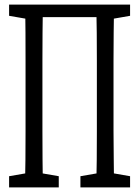

<svg xmlns="http://www.w3.org/2000/svg" viewBox="-20 -757 611 844"><path d="M89.8 66.9Q91.3 5.9 91.8 -55.4Q92.3 -116.7 92.3 -179.7Q92.3 -242.7 92.3 -305.2V-364.3Q92.3 -426.8 92.3 -488.8Q92.3 -550.8 92 -613.3Q91.8 -675.8 89.8 -736.8H168.5Q167.5 -676.8 167 -614.7Q166.5 -552.7 166.5 -490.2Q166.5 -427.7 166.5 -364.3V-305.2Q166.5 -244.1 166.5 -181.6Q166.5 -119.1 167 -57.1Q167.5 4.9 168.5 66.9ZM403.3 66.9Q404.8 5.9 405.3 -55.4Q405.8 -116.7 405.8 -179.7Q405.8 -242.7 405.8 -305.2V-364.3Q405.8 -426.8 405.8 -488.8Q405.8 -550.8 405.3 -613.3Q404.8 -675.8 403.3 -736.8H481.4Q480.5 -676.8 479.7 -614.7Q479 -552.7 479 -490.2Q479 -427.7 479 -364.3V-305.2Q479 -244.1 479 -181.6Q479 -119.1 480 -57.1Q481 4.9 481.4 66.9ZM20 66.9V17.6L121.6 0H136.7L238.3 17.6V66.9ZM333.5 66.9V17.6L435.1 0H450.7L551.8 17.6V66.9ZM20 -687.5V-736.8H129.4V-669.9H121.6ZM441.9 -669.9V-736.8H551.8V-687.5L450.7 -669.9ZM129.4 -681.6V-736.8H441.9V-681.6Z"/></svg>

Font: Scarab Serif
Style: Regular
Weight: 400
Designer: John Roberts
Foundry: Scarab
Version: 1.0